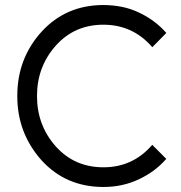

<svg xmlns="http://www.w3.org/2000/svg" viewBox="-20 -732 720 764"><path d="M391.7 -712Q242.7 -712 145.8 -606.2Q98.2 -554 73.5 -490.2Q48.8 -426.3 48.8 -350Q48.8 -274.3 73.5 -210.5Q98.2 -146.7 145.7 -93.7Q242.7 12.2 391.7 12Q467.2 12 530.7 -17.7Q562.8 -32.5 590.6 -52.8Q618.3 -73.2 641.7 -99.8L585.8 -155.7Q509 -66.3 391.7 -66.3Q276.7 -66.3 202.3 -149Q127.2 -233.3 127.2 -350Q127.2 -466.5 202.3 -550.8Q276.7 -633.7 391.7 -633.7Q509 -633.5 586 -544.2L641.8 -600.8Q618.5 -627.5 590.8 -647.8Q563 -668.2 530.8 -683Q499.5 -697.8 464.5 -704.8Q429.5 -711.8 391.7 -712Z"/></svg>

Font: Unageo Variable
Style: Regular
Weight: 300
Designer: Richard Sepsi
Foundry: Richard Sepsi
Version: Version 2.200